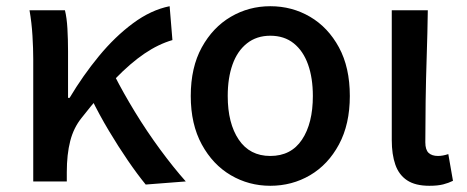

<svg xmlns="http://www.w3.org/2000/svg" viewBox="-20 -584 1502 618"><path d="M87 0V-394Q87 -427 84.5 -469Q82 -511 75 -551H189Q195 -527 197 -492Q199 -457 199 -419V-269H204Q247 -341 298.5 -403.5Q350 -466 408 -509Q466 -552 526 -564L535 -455Q490 -442 445 -411.5Q400 -381 350.5 -330Q301 -279 243 -205Q217 -173 206 -130Q195 -87 195 -30V0ZM449 10Q422 -23 391.5 -67.5Q361 -112 330.5 -163Q300 -214 274 -267L349 -340Q377 -285 414.5 -223.5Q452 -162 495 -103.5Q538 -45 578 0Z M850 14Q781 14 723 -20Q665 -54 629.5 -119Q594 -184 594 -275Q594 -367 629.5 -431.5Q665 -496 723 -530Q781 -564 850 -564Q920 -564 978 -530Q1036 -496 1071 -431.5Q1106 -367 1106 -275Q1106 -184 1071 -119Q1036 -54 978 -20Q920 14 850 14ZM850 -82Q917 -82 952 -134.5Q987 -187 987 -275Q987 -333 971.5 -376.5Q956 -420 925.5 -444.5Q895 -469 850 -469Q806 -469 775 -444.5Q744 -420 728.5 -376.5Q713 -333 713 -275Q713 -187 748.5 -134.5Q784 -82 850 -82Z M1362 14Q1317 14 1290.5 -3.5Q1264 -21 1252.5 -54Q1241 -87 1241 -133V-551H1357Q1356 -479 1353.5 -404Q1351 -329 1350 -257.5Q1349 -186 1349 -126Q1349 -102 1359.5 -92Q1370 -82 1390 -82Q1397 -82 1405.5 -83.5Q1414 -85 1423 -88L1438 -2Q1424 5 1406.5 9.5Q1389 14 1362 14Z"/></svg>

Font: Noto Sans SC Medium
Style: Regular
Weight: 500
Designer: Ryoko NISHIZUKA  (kana, bopomofo & ideographs); Paul D. Hunt (Latin, Greek & Cyrillic); Sandoll Communications , Soo-you
Foundry: Adobe
Version: Version 2.004-H2;hotconv 1.0.118;makeotfexe 2.5.65603